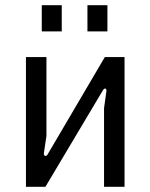

<svg xmlns="http://www.w3.org/2000/svg" viewBox="-20 -720 580 740"><path d="M80 0H155L376 -371C383 -384 392 -379 390 -368L381 -303V0H460V-500H384L163 -124C157 -114 148 -120 149 -129L159 -196V-500H80ZM317 -599H394V-700H317ZM141 -599H218V-700H141Z"/></svg>

Font: Finlandica
Style: Regular
Weight: 400
Designer: Niklas Ekholm, Juho Hiilivirta, Jaakko Suomalainen
Foundry: Helsinki Type Studio
Version: Version 2.000;Glyphs 3.2 (3202)